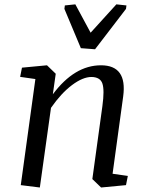

<svg xmlns="http://www.w3.org/2000/svg" viewBox="-20 -835 665 866"><path d="M218.3 -409.7Q315.9 -540.5 435.5 -540.5Q554.7 -540.5 535.6 -399.9L487.8 -51.3L556.6 -41.5L548.3 0L436 10.7L396.5 -27.3L441.9 -356.9Q451.7 -428.7 441.9 -458Q432.1 -487.3 392.6 -487.8Q353.5 -487.8 304.7 -451.2Q255.9 -414.6 210 -348.6L159.7 10.7L73.7 0L139.6 -478.5L70.8 -488.3L79.1 -529.8L191.9 -540.5L231.4 -502.4ZM272.5 -810.5 319.8 -815.4 388.7 -687.5 504.9 -815.4 550.3 -810.5 548.3 -794.9 408.7 -612.8 344.7 -617.7 270.5 -794.9Z"/></svg>

Font: NoticiaText-Italic
Style: Italic
Weight: 400
Italic angle: -8°
Designer: JM Sole
Foundry: JM Sole
Version: Version 1.003